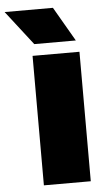

<svg xmlns="http://www.w3.org/2000/svg" viewBox="-110 -843 493 879"><g transform="rotate(-5 136.5 -403.0)"><path d="M55.5 0V-595H271V0ZM68 -648 -54.5 -806H167.5L259 -648Z"/></g></svg>

Font: Encode Sans SC Black
Style: Regular
Weight: 900
Version: Version 3.002